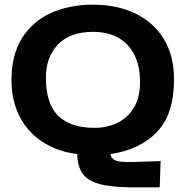

<svg xmlns="http://www.w3.org/2000/svg" viewBox="-20 -653 790 820"><path d="M583 147Q487 149 427 138Q367 127 339 96Q311 65 310 5Q223 -6 160 -48Q97 -90 63 -157Q29 -224 29 -311Q29 -418 73.5 -489.5Q118 -561 196.5 -597Q275 -633 378 -633Q480 -633 558.5 -595Q637 -557 680.5 -485Q724 -413 723 -312Q723 -166 651 -90Q579 -14 452 5Q455 26 475 33Q495 40 543 39L666 35L662 147ZM383 -107Q437 -107 481.5 -128.5Q526 -150 552 -193.5Q578 -237 578 -303Q578 -404 525 -460.5Q472 -517 378 -517Q279 -517 227.5 -463Q176 -409 176 -321Q176 -210 228.5 -158.5Q281 -107 383 -107Z"/></svg>

Font: Inconsolata ExtraExpanded Black
Style: Regular
Weight: 900
Width: 8
Monospace: yes
Designer: Raph Levien, Cyreal, Brenton Simpson
Foundry: Raph Levien, Cyreal, Google
Version: Version 3.001; ttfautohint (v1.8.2.53-6de2)